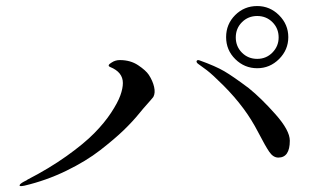

<svg xmlns="http://www.w3.org/2000/svg" viewBox="-20 -763 1040 636"><path d="M832 -743Q874 -743 904.5 -712.5Q935 -682 935 -640Q935 -598 904.5 -567.5Q874 -537 832 -537Q790 -537 759.5 -567Q729 -597 729 -640Q729 -683 759 -713Q789 -743 832 -743ZM903 -639Q903 -669 882.5 -689.5Q862 -710 832 -710Q802 -710 781.5 -689.5Q761 -669 761 -639Q761 -609 781.5 -588.5Q802 -568 832 -568Q862 -568 882.5 -589Q903 -610 903 -639ZM377 -564Q412 -564 437.5 -547Q463 -530 473 -515Q486 -495 490.5 -475Q495 -455 488 -442Q481 -433 467 -417.5Q453 -402 441 -387Q419 -360 389.5 -331.5Q360 -303 312.5 -266Q265 -229 199 -197Q133 -165 61 -148Q46 -145 45 -148Q45 -149 45 -149.5Q45 -150 46 -151.5Q47 -153 47.5 -153.5Q48 -154 49.5 -155Q51 -156 52 -157Q53 -158 56 -159.5Q59 -161 60.5 -162Q62 -163 65.5 -164.5Q69 -166 71 -168Q143 -205 200.5 -246Q258 -287 292 -321.5Q326 -356 348 -389.5Q370 -423 378.5 -446.5Q387 -470 387 -488Q387 -524 345 -541Q333 -546 350 -556Q362 -564 377 -564ZM641 -563Q694 -544 723 -527Q752 -510 804 -471Q845 -438 892.5 -384.5Q940 -331 940 -297Q940 -241 902 -241Q885 -241 872 -260Q859 -279 836 -323.5Q813 -368 786 -404Q757 -443 720.5 -479.5Q684 -516 665 -530.5Q646 -545 637 -551Q631 -555 631 -560Q633 -566 641 -563Z"/></svg>

Font: TsukuhouMincho
Style: Regular
Weight: 400
Designer: Iose
Foundry: Typographish
Version: Version 1.001; ttfautohint (v1.8.3)